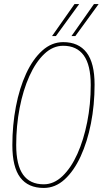

<svg xmlns="http://www.w3.org/2000/svg" viewBox="-20 -918 507 948"><path d="M196 10Q119 10 80 -41.5Q41 -93 41 -201Q41 -300 58.5 -391.5Q76 -483 109 -554.5Q142 -626 188.5 -668Q235 -710 292 -710Q368 -710 407.5 -658.5Q447 -607 447 -500Q447 -400 429 -308.5Q411 -217 378 -145.5Q345 -74 299 -32Q253 10 196 10ZM196 -8Q246 -8 288.5 -48.5Q331 -89 362 -158Q393 -227 410.5 -315Q428 -403 428 -498Q428 -597 393.5 -644.5Q359 -692 292 -692Q241 -692 198.5 -651.5Q156 -611 125 -542Q94 -473 77 -385Q60 -297 60 -202Q60 -103 94 -55.5Q128 -8 196 -8ZM333 -740 444 -898H467L352 -740ZM237 -740 348 -898H371L256 -740Z"/></svg>

Font: Georama SemiCondensed Thin
Style: Italic
Weight: 100
Width: 4
Italic angle: -9°
Designer: Jean-Baptiste Levee
Foundry: Production Type
Version: Version 1.000